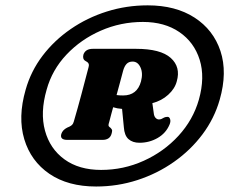

<svg xmlns="http://www.w3.org/2000/svg" viewBox="-20 -794 836 700"><path d="M330.5 -114Q228 -114 160.2 -160.2Q92.5 -206.5 68.5 -286.5Q44.5 -366.5 73.5 -467Q92.5 -534.5 135.2 -590.8Q178 -647 238 -688.2Q298 -729.5 369.5 -752Q441 -774.5 518.5 -774.5Q620 -774.5 689 -730Q758 -685.5 783.8 -607.8Q809.5 -530 781 -430.5Q761.5 -362 718.2 -304.2Q675 -246.5 614.2 -203.8Q553.5 -161 481 -137.5Q408.5 -114 330.5 -114ZM348.5 -174.5Q430.5 -174.5 504 -207.8Q577.5 -241 630.8 -299Q684 -357 705 -430.5Q728 -512 708 -576Q688 -640 634 -677Q580 -714 501 -714Q420 -714 347.5 -682.2Q275 -650.5 222.5 -595Q170 -539.5 150 -467Q126 -384 144 -317.8Q162 -251.5 215 -213Q268 -174.5 348.5 -174.5ZM624.5 -497.5Q617.5 -470.5 593.2 -448.5Q569 -426.5 535.5 -418L540.5 -382Q541.5 -370.5 547 -364.5Q552.5 -358.5 559.5 -358.5Q564.5 -358.5 569 -360.5Q573.5 -362.5 578.5 -365.5Q584 -368 591 -368Q597.5 -368 600.2 -359.5Q603 -351 598 -339.5Q585 -308.5 554.8 -291Q524.5 -273.5 488.5 -273.5Q463.5 -273.5 448.5 -286.8Q433.5 -300 431.5 -330.5L425 -397Q408 -398 392.5 -403Q389 -389.5 385.2 -376.2Q381.5 -363 378.5 -350.5Q375.5 -341 375.5 -337.5Q375.5 -334 379 -331L383.5 -327.5Q389 -322 388.8 -317.2Q388.5 -312.5 386.5 -305.5Q380 -284 353.5 -284H225.5Q197.5 -284 203.5 -305.5Q208 -320 224.5 -328.5L233.5 -332.5Q238.5 -335 242.5 -338.5Q246.5 -342 249 -350.5Q263.5 -400 277 -450.8Q290.5 -501.5 303 -549.5Q305 -557 303.5 -560.8Q302 -564.5 298.5 -567.5L292 -571.5Q280 -578 284 -594.5Q291 -616 318.5 -616H476Q565.5 -616 602.5 -582.8Q639.5 -549.5 624.5 -497.5ZM429 -536.5Q424.5 -519 418.2 -496Q412 -473 405 -447.5Q413 -446 429 -446Q480 -446 494 -497Q502 -527 492.2 -548.2Q482.5 -569.5 463.5 -569.5Q449.5 -569.5 441.5 -561Q433.5 -552.5 429 -536.5Z"/></svg>

Font: Fraunces 9pt Soft Black
Style: Italic
Weight: 900
Italic angle: -16°
Version: Version 1.000;[b76b70a41]